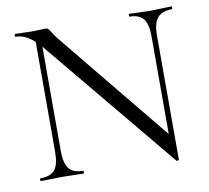

<svg xmlns="http://www.w3.org/2000/svg" viewBox="-73 -706 873 803"><g transform="rotate(-10 363.5 -305.0)"><path d="M704 -625Q707 -625 707 -619Q707 -613 704 -613Q662 -613 643 -590Q624 -567 624 -516V11Q624 14 619 15Q614 16 613 14L152 -543Q150 -545 144 -553V-109Q144 -57 162 -34.5Q180 -12 221 -12Q224 -12 224 -6Q224 0 221 0Q209 0 180 -1Q151 -2 133 -2Q116 -2 85 -1Q54 0 41 0Q38 0 38 -6Q38 -12 41 -12Q84 -12 102 -34.5Q120 -57 120 -109V-577Q81 -613 41 -613Q38 -613 38 -619Q38 -625 41 -625Q53 -625 77 -624Q101 -623 111 -623Q125 -623 145 -624Q165 -625 169 -625Q177 -625 181 -621Q185 -617 194.5 -602Q204 -587 215 -573L601 -101V-516Q601 -567 583.5 -590Q566 -613 525 -613Q523 -613 523 -619Q523 -625 525 -625Q538 -625 566.5 -623.5Q595 -622 613 -622Q630 -622 661 -623.5Q692 -625 704 -625Z"/></g></svg>

Font: Cormorant Infant
Style: Regular
Weight: 400
Designer: Christian Thalmann (Catharsis Fonts)
Version: Version 1.000;PS 002.000;hotconv 1.0.88;makeotf.lib2.5.64775